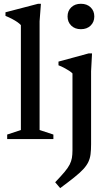

<svg xmlns="http://www.w3.org/2000/svg" viewBox="-20 -736 574 1016"><path d="M189.5 -48 262.5 -24V0H18V-24L90.5 -48V-603Q83.5 -611 72 -619Q60.5 -627 44.5 -635.5Q28.5 -644 9 -652V-671L181.5 -716H196.5L189.5 -623.5ZM408 -581.5Q376.5 -581.5 357 -600.5Q337.5 -619.5 337.5 -649Q337.5 -678.5 357 -697.2Q376.5 -716 408 -716Q440 -716 459.5 -697.2Q479 -678.5 479 -649Q479 -619.5 459.5 -600.5Q440 -581.5 408 -581.5ZM363.5 -347.5Q357.5 -354 345.5 -361.8Q333.5 -369.5 319 -377.2Q304.5 -385 289.5 -390.5V-410L449.5 -453.5H467L462 -359V27Q462 57.5 459.2 79.8Q456.5 102 447.5 121Q438.5 140 420.8 159.2Q403 178.5 373 202.5Q343 226.5 298.5 259.5L272 228.5Q303 196 321.5 174Q340 152 348.8 134.5Q357.5 117 360.5 99.5Q363.5 82 363.5 59Z"/></svg>

Font: Newsreader 16pt 16pt Medium
Style: Regular
Weight: 500
Version: Version 1.003